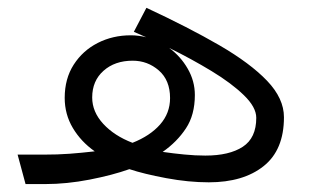

<svg xmlns="http://www.w3.org/2000/svg" viewBox="-20 -464 787 484"><path d="M24.4 -74.2H88.4Q126 -74.2 155.3 -76.4Q184.6 -78.6 218.8 -82.5Q184.1 -106.9 163.6 -141.4Q143.1 -175.8 143.1 -217.3Q143.1 -265.6 165.8 -301Q188.5 -336.4 226.3 -355.7Q264.2 -375 309.6 -375Q329.1 -375 348.6 -370.1Q333 -377 317.4 -383.8L349.1 -444.3Q455.1 -395 533 -349.9Q610.8 -304.7 653.3 -260.3Q695.8 -215.8 695.8 -168.5Q695.8 -85.9 644.5 -45.2Q593.3 -4.4 506.3 -4.4Q455.6 -4.4 399.2 -14.9Q342.8 -25.4 306.2 -37.6Q263.7 -22.5 205.8 -11.2Q147.9 0 94.7 0H44.4ZM390.1 -81.1Q417.5 -77.1 444.8 -74.5Q472.2 -71.8 497.6 -71.8Q558.1 -71.8 592 -94Q626 -116.2 626 -167Q626 -193.8 594.7 -224.1Q563.5 -254.4 513.2 -284.9Q462.9 -315.4 406.2 -343.3Q435.1 -322.3 453.1 -291Q471.2 -259.8 471.2 -224.6Q471.2 -174.3 448.7 -140.4Q426.3 -106.4 390.1 -81.1ZM212.4 -218.3Q212.4 -182.1 240.2 -151.9Q268.1 -121.6 314 -104Q358.4 -121.6 383.5 -150.1Q408.7 -178.7 408.7 -216.8Q408.7 -261.7 380.4 -286.4Q352.1 -311 314.5 -311Q269.5 -311 241 -285.6Q212.4 -260.3 212.4 -218.3Z"/></svg>

Font: Vazirmatn RD Light
Style: Regular
Weight: 300
Designer: Saber Rastikerdar
Foundry: Saber Rastikerdar
Version: Version 32.102